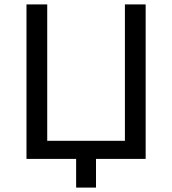

<svg xmlns="http://www.w3.org/2000/svg" viewBox="-20 -720 780 870"><path d="M325 130V0H100V-700H194V-82H546V-700H640V0H415V130Z"/></svg>

Font: Golos Text
Style: Regular
Weight: 400
Designer: A.Korolkova, Vitaly Kuzmin
Foundry: ParaType Ltd
Version: Version 2.004